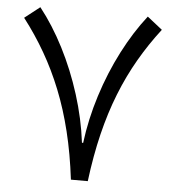

<svg xmlns="http://www.w3.org/2000/svg" viewBox="-51 -737 706 783"><g transform="rotate(5 302.5 -345.0)"><path d="M304.8 -153.9H299.9Q287.8 -251.8 257 -349.2Q226.3 -446.6 181.6 -534Q136.9 -621.3 82.7 -689.8L20.5 -641.1Q69.7 -577.4 109.5 -508.4Q149.4 -439.4 180.4 -361.8Q211.5 -284.2 233.4 -194.6Q255.4 -105 268.1 0H337.2Q350.3 -105 372.1 -194.6Q393.9 -284.2 424.7 -361.8Q455.4 -439.4 495.3 -508.4Q535.2 -577.4 584.3 -641.1L522.6 -689.8Q468.9 -621.3 423.9 -534Q378.9 -446.6 348 -349.2Q317.1 -251.8 304.8 -153.9Z"/></g></svg>

Font: Estedad-FD VF
Style: Regular
Weight: 100
Designer: Amin Abedi
Version: Version 7.3